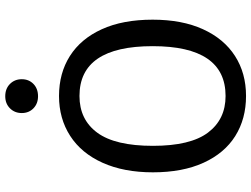

<svg xmlns="http://www.w3.org/2000/svg" viewBox="-133 -813 958 732"><g transform="rotate(-90 346.0 -447.0)"><path d="M637 -344Q637 -232 600.5 -152Q564 -72 498.5 -30Q433 12 346 12Q259 12 193.5 -29Q128 -70 91.5 -150Q55 -230 55 -343Q55 -454 91.5 -535Q128 -616 194 -658.5Q260 -701 346 -701Q433 -701 498.5 -659.5Q564 -618 600.5 -538Q637 -458 637 -344ZM156 -343Q156 -200 206.5 -133Q257 -66 346 -66Q536 -66 536 -344Q536 -623 346 -623Q256 -623 206 -555Q156 -487 156 -343ZM410 -843Q410 -816 392 -798.5Q374 -781 345 -781Q317 -781 299 -798.5Q281 -816 281 -843Q281 -870 299 -888Q317 -906 345 -906Q374 -906 392 -888Q410 -870 410 -843Z"/></g></svg>

Font: FiraGO
Style: Regular
Weight: 400
Designer: bBox Type
Foundry: bBox Type GmbH
Version: Version 1.001;April 20, 2020;FontCreator 12.0.0.2555 64-bit